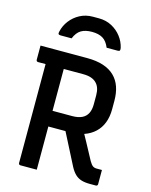

<svg xmlns="http://www.w3.org/2000/svg" viewBox="-136 -1026 872 1112"><g transform="rotate(15 300.0 -470.0)"><path d="M378 -324Q406 -273 431.5 -226.5Q457 -180 484 -129Q495 -110 504.5 -103Q514 -96 528 -96Q534 -96 537 -96Q540 -96 544 -96H560Q560 -73 560 -53.5Q560 -34 560 -11Q560 -6 557 -3Q554 0 549 0Q542 0 532 0Q522 0 513 0Q483 0 462 -6.5Q441 -13 425 -28Q409 -43 395 -69Q368 -122 340.5 -175.5Q313 -229 286 -282ZM30 -700Q100 -700 170 -700Q240 -700 310 -700Q366 -700 407 -686.5Q448 -673 474.5 -647Q501 -621 513.5 -584.5Q526 -548 526 -502V-451Q526 -406 512.5 -370.5Q499 -335 472.5 -310Q446 -285 409 -272Q372 -259 324 -259Q290 -259 254.5 -259Q219 -259 184 -259L173 -253V-353Q208 -353 242.5 -353Q277 -353 312 -353Q348 -353 371 -364Q394 -375 405 -397Q416 -419 416 -451V-505Q416 -529 410 -547Q404 -565 392 -577Q380 -590 360 -597Q340 -604 312 -604Q267 -604 221.5 -604Q176 -604 131 -604Q86 -604 41 -604Q36 -604 33 -607Q30 -610 30 -615Q30 -637 30 -657.5Q30 -678 30 -700ZM195 0Q170 0 146.5 0Q123 0 97 0Q92 0 89 -3Q86 -6 86 -11Q86 -93 86 -171.5Q86 -250 86 -327.5Q86 -405 86 -484Q86 -563 86 -644H207L195 -622Q195 -581 195 -540Q195 -499 195 -459Q195 -399 195 -340.5Q195 -282 195 -222.5Q195 -163 195 -99Q195 -72 195 -47Q195 -22 195 0ZM193 -787Q176 -787 159.5 -787Q143 -787 127 -787Q117 -787 114 -791.5Q111 -796 114 -807Q122 -843 145 -873Q168 -903 202.5 -921.5Q237 -940 280 -940H316Q359 -940 393.5 -921.5Q428 -903 451 -873Q474 -843 482 -807Q484 -796 481.5 -791.5Q479 -787 469 -787Q453 -787 436.5 -787Q420 -787 403 -787Q388 -824 363 -839Q338 -854 298 -854Q258 -854 233 -839Q208 -824 193 -787Z"/></g></svg>

Font: Recursive Monospace Medium
Style: Regular
Weight: 500
Version: Version 1.047